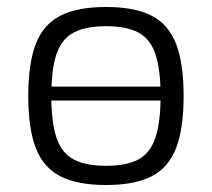

<svg xmlns="http://www.w3.org/2000/svg" viewBox="-20 -517 607 550"><path d="M284 13Q202 13 153 -12Q104 -37 82.5 -93Q61 -149 61 -242Q61 -335 82.5 -391Q104 -447 153 -472Q202 -497 284 -497Q366 -497 414.5 -472Q463 -447 484.5 -391Q506 -335 506 -242Q506 -149 484.5 -93Q463 -37 414.5 -12Q366 13 284 13ZM284 -42Q342 -42 376 -60Q410 -78 425 -122Q440 -166 440 -242Q440 -319 425 -362.5Q410 -406 376 -424Q342 -442 284 -442Q226 -442 191.5 -424Q157 -406 142 -362.5Q127 -319 127 -242Q127 -166 142 -122Q157 -78 191.5 -60Q226 -42 284 -42ZM98 -229V-269H470V-229Z"/></svg>

Font: Exo 2 Light
Style: Regular
Weight: 300
Designer: Natanael Gama
Foundry: Natanael Gama
Version: Version 2.010